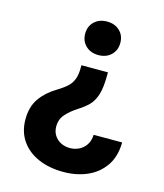

<svg xmlns="http://www.w3.org/2000/svg" viewBox="-112 -639 782 915"><g transform="rotate(15 279.5 -181.5)"><path d="M369 -322.2V-310.7Q369 -248.6 358.1 -212.9Q347.1 -177.2 326.3 -156.2Q305.4 -135.2 275.4 -116.5Q242.4 -95.4 220 -70.4Q197.7 -45.4 197.7 -9.7Q197.7 15.3 209.6 34Q221.5 52.7 241.7 63.1Q262 73.4 286.5 73.4Q310.3 73.4 331.3 63.2Q352.2 52.9 365.7 32.8Q379.1 12.7 380.3 -17H521Q519.9 53.2 487.8 99.5Q455.7 145.7 402.8 168.6Q349.9 191.4 286 191.4Q216.1 191.4 162.1 168Q108.2 144.5 77.7 100.5Q47.2 56.5 47.2 -5Q47.2 -67.2 76.6 -108.8Q106 -150.4 156 -180Q184.6 -197.2 202.7 -213.7Q220.9 -230.2 229.5 -252.9Q238.2 -275.7 238.2 -310.7V-322.2ZM303.1 -555.1Q341.5 -555.1 365.6 -532.3Q389.8 -509.4 389.8 -472.6Q389.8 -435.7 365.6 -412.8Q341.5 -389.8 303.1 -389.8Q265.1 -389.8 240.8 -412.8Q216.5 -435.7 216.5 -472.6Q216.5 -509.4 240.8 -532.3Q265.1 -555.1 303.1 -555.1Z"/></g></svg>

Font: Inter Variable LoSnoCo
Style: Regular
Weight: 400
Designer: Rasmus Andersson
Foundry: rsms
Version: Version 4.000;git-a52131595; featfreeze: case,dlig,ss01,ss02